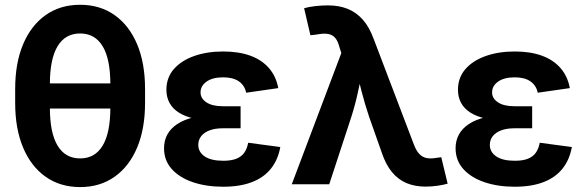

<svg xmlns="http://www.w3.org/2000/svg" viewBox="-20 -759 2410 791"><path d="M310.1 11.7Q228 11.7 168 -30.8Q107.9 -73.2 75.2 -150.9Q42.5 -228.5 42.5 -335V-392.6Q42.5 -499 75.2 -576.7Q107.9 -654.3 168 -696.8Q228 -739.3 310.1 -739.3Q392.1 -739.3 452.1 -696.8Q512.2 -654.3 544.9 -576.7Q577.6 -499 577.6 -392.6V-335Q577.6 -228.5 544.9 -150.9Q512.2 -73.2 452.1 -30.8Q392.1 11.7 310.1 11.7ZM310.1 -106.4Q371.1 -106.4 402.8 -158.9Q434.6 -211.4 434.6 -314.9V-412.6Q434.6 -516.1 402.8 -568.6Q371.1 -621.1 310.1 -621.1Q249 -621.1 217.3 -568.6Q185.5 -516.1 185.5 -412.6V-314.9Q185.5 -211.4 217.3 -158.9Q249 -106.4 310.1 -106.4ZM160.6 -312V-415.5H459V-312Z M898.9 10.3Q829.6 10.3 774.4 -8.5Q719.2 -27.3 687.5 -62.7Q655.8 -98.1 655.8 -148.4Q655.8 -179.7 669.4 -204.8Q683.1 -230 710.4 -248Q737.8 -266.1 778.6 -275.9Q819.3 -285.6 873.5 -285.6H971.2V-230.5H897.9Q866.2 -230.5 843.5 -221.9Q820.8 -213.4 808.8 -198Q796.9 -182.6 796.9 -162.1Q796.9 -132.8 823.2 -114.7Q849.6 -96.7 899.9 -96.7Q932.6 -96.7 953.6 -105Q974.6 -113.3 986.3 -129.9Q998 -146.5 1002.4 -170.9L1134.8 -153.3Q1125.5 -101.1 1096.4 -64.5Q1067.4 -27.8 1018.1 -8.8Q968.8 10.3 898.9 10.3ZM875 -261.2Q822.3 -261.2 783 -269.8Q743.7 -278.3 717.5 -294.7Q691.4 -311 678.5 -335Q665.5 -358.9 665.5 -388.7Q665.5 -439 696 -474.1Q726.6 -509.3 779.5 -528.1Q832.5 -546.9 899.4 -546.9Q963.4 -546.9 1010.7 -529.8Q1058.1 -512.7 1087.6 -479Q1117.2 -445.3 1126.5 -396L994.1 -377Q988.3 -406.7 964.4 -423.6Q940.4 -440.4 899.4 -440.4Q856 -440.4 831.1 -422.9Q806.2 -405.3 806.2 -378.4Q806.2 -353.5 830.3 -337.4Q854.5 -321.3 898.4 -321.3H971.2V-261.2Z M1182.1 0 1386.2 -540.5 1378.4 -564.9Q1371.6 -591.3 1359.9 -604Q1348.1 -616.7 1329.8 -619.4Q1311.5 -622.1 1284.2 -616.7L1258.8 -613.8L1232.9 -725.1Q1250.5 -730.5 1277.3 -733.6Q1304.2 -736.8 1331.1 -736.8Q1377 -736.8 1412.6 -722.4Q1448.2 -708 1475.1 -677.5Q1502 -647 1520 -597.2L1684.6 -165Q1694.3 -138.7 1707.3 -125Q1720.2 -111.3 1737.3 -107.9Q1754.4 -104.5 1775.9 -108.4L1797.9 -111.3L1824.2 -2.4Q1808.1 2.4 1783.4 6.1Q1758.8 9.8 1732.9 9.8Q1689.5 9.8 1655 -4.6Q1620.6 -19 1595 -49.8Q1569.3 -80.6 1552.7 -130.4L1501 -276.9Q1483.4 -329.1 1470.2 -380.4Q1457 -431.6 1443.8 -488.3H1479Q1465.8 -432.6 1454.8 -380.6Q1443.8 -328.6 1427.2 -276.9L1336.4 0Z M2100.1 10.3Q2030.8 10.3 1975.6 -8.5Q1920.4 -27.3 1888.7 -62.7Q1856.9 -98.1 1856.9 -148.4Q1856.9 -179.7 1870.6 -204.8Q1884.3 -230 1911.6 -248Q1939 -266.1 1979.7 -275.9Q2020.5 -285.6 2074.7 -285.6H2172.4V-230.5H2099.1Q2067.4 -230.5 2044.7 -221.9Q2022 -213.4 2010 -198Q1998 -182.6 1998 -162.1Q1998 -132.8 2024.4 -114.7Q2050.8 -96.7 2101.1 -96.7Q2133.8 -96.7 2154.8 -105Q2175.8 -113.3 2187.5 -129.9Q2199.2 -146.5 2203.6 -170.9L2335.9 -153.3Q2326.7 -101.1 2297.6 -64.5Q2268.6 -27.8 2219.2 -8.8Q2169.9 10.3 2100.1 10.3ZM2076.2 -261.2Q2023.4 -261.2 1984.1 -269.8Q1944.8 -278.3 1918.7 -294.7Q1892.6 -311 1879.6 -335Q1866.7 -358.9 1866.7 -388.7Q1866.7 -439 1897.2 -474.1Q1927.7 -509.3 1980.7 -528.1Q2033.7 -546.9 2100.6 -546.9Q2164.6 -546.9 2211.9 -529.8Q2259.3 -512.7 2288.8 -479Q2318.4 -445.3 2327.6 -396L2195.3 -377Q2189.5 -406.7 2165.5 -423.6Q2141.6 -440.4 2100.6 -440.4Q2057.1 -440.4 2032.2 -422.9Q2007.3 -405.3 2007.3 -378.4Q2007.3 -353.5 2031.5 -337.4Q2055.7 -321.3 2099.6 -321.3H2172.4V-261.2Z"/></svg>

Font: Inter 18pt
Style: Bold
Weight: 700
Designer: Rasmus Andersson
Foundry: rsms
Version: Version 4.001;git-66647c0bb